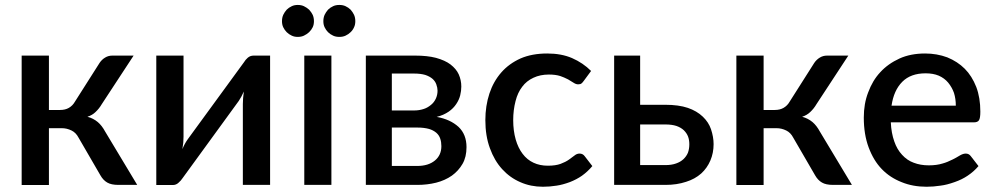

<svg xmlns="http://www.w3.org/2000/svg" viewBox="-20 -729 3919 757"><path d="M275.4 -328.1 372.6 -481Q381.3 -494.1 394.5 -502Q407.2 -509.8 422.9 -509.8H506.8L381.3 -318.4Q371.1 -300.8 356.4 -287.1Q343.8 -274.9 324.7 -268.6Q347.7 -262.7 365.7 -247.6Q381.8 -233.9 394.5 -210.4L521 0H446.8Q418.5 0 402.8 -9.3Q386.7 -18.6 376 -37.6L289.6 -186.5Q279.3 -206.1 262.2 -214.4Q243.7 -223.6 223.6 -223.6H172.9V0.5H65.4V-509.8H172.9V-295.4H216.3Q237.3 -295.4 251.5 -303.7Q266.6 -312.5 275.4 -328.1Z M980 -509.8H1044.9V0H937.5V-319.3Q937.5 -325.7 938.5 -342.3Q939.5 -356 941.4 -368.2Q938 -360.8 931.6 -348.1Q925.8 -337.4 921.4 -331.1L699.7 -26.4Q693.8 -17.1 683.6 -8.3Q674.3 0.5 661.1 0.5H596.2V-509.8H703.6V-190.4Q703.6 -183.6 702.6 -167Q700.2 -147.5 699.2 -141.1Q707.5 -162.1 719.7 -179.2L941.4 -482.9Q948.2 -494.1 957 -501.5Q966.8 -509.8 980 -509.8Z M1179.7 -509.8H1286.6V0H1179.7ZM1198.7 -602.1Q1189.5 -593.8 1178.2 -588.4Q1168 -583.5 1153.8 -583.5Q1140.6 -583.5 1130.4 -588.4Q1118.7 -593.8 1110.4 -602.1Q1102.1 -610.4 1096.7 -621.6Q1091.8 -631.8 1091.8 -645.5Q1091.8 -659.2 1096.7 -670.4Q1102.1 -681.6 1110.4 -690.9Q1118.7 -699.2 1130.4 -704.6Q1140.6 -709.5 1153.8 -709.5Q1168 -709.5 1178.2 -704.6Q1189.5 -699.2 1198.7 -690.9Q1208 -680.7 1212.9 -670.4Q1217.8 -659.2 1217.8 -645.5Q1217.8 -631.8 1212.9 -621.6Q1208 -611.3 1198.7 -602.1ZM1376 -621.6Q1371.1 -610.4 1362.3 -602.1Q1354 -593.8 1342.3 -588.4Q1332 -583.5 1317.9 -583.5Q1303.7 -583.5 1293.5 -588.4Q1281.7 -593.8 1273.4 -602.1Q1265.1 -610.4 1259.8 -621.6Q1254.9 -631.8 1254.9 -645.5Q1254.9 -659.2 1259.8 -670.4Q1265.1 -681.6 1273.4 -690.9Q1281.7 -699.2 1293.5 -704.6Q1303.7 -709.5 1317.9 -709.5Q1332 -709.5 1342.3 -704.6Q1354 -699.2 1362.3 -690.9Q1370.6 -681.6 1376 -670.4Q1380.9 -659.2 1380.9 -645.5Q1380.9 -631.8 1376 -621.6Z M1524.9 -74.7H1625Q1668.9 -74.7 1694.8 -96.2Q1720.2 -117.2 1720.2 -152.8Q1720.2 -168.9 1715.8 -182.1Q1711.4 -195.8 1700.2 -205.6Q1688 -215.8 1671.4 -220.7Q1651.4 -226.1 1625.5 -226.1H1524.9ZM1613.3 -439H1524.9V-293.5H1613.3Q1632.8 -293.5 1650.4 -299.3Q1665 -303.7 1679.2 -315.4Q1691.4 -325.2 1698.2 -339.8Q1705.1 -354.5 1705.1 -371.6Q1705.1 -382.8 1700.2 -396.5Q1695.8 -408.7 1685.5 -418Q1674.3 -427.7 1656.7 -433.6Q1638.2 -439 1613.3 -439ZM1422.4 -509.8H1616.7Q1664.6 -509.8 1698.7 -501Q1734.4 -491.2 1755.9 -475.1Q1778.8 -457.5 1788.6 -436Q1798.8 -413.1 1798.8 -387.7Q1798.8 -371.1 1794.4 -353Q1790 -335.4 1778.8 -318.8Q1767.6 -301.8 1749.5 -289.1Q1729 -274.9 1701.7 -268.1Q1754.9 -258.8 1788.1 -228.5Q1819.3 -198.7 1819.3 -148.9Q1819.3 -109.9 1803.7 -83Q1787.6 -55.2 1761.7 -36.6Q1734.4 -17.6 1699.7 -8.8Q1664.6 0 1625.5 0H1422.4Z M2310.5 -449.2 2281.7 -410.2Q2276.4 -402.8 2272.5 -399.9Q2268.6 -396.5 2259.3 -396.5Q2251 -396.5 2242.2 -402.3Q2225.1 -412.6 2219.7 -416Q2203.6 -424.3 2189 -429.2Q2170.4 -435.1 2144 -435.1Q2109.9 -435.1 2083 -422.4Q2055.7 -409.7 2039.1 -387.2Q2021 -363.8 2012.7 -330.6Q2003.4 -294.9 2003.4 -255.4Q2003.4 -213.9 2013.2 -179.2Q2022.9 -145.5 2040.5 -122.6Q2058.1 -99.1 2083.5 -87.4Q2108.4 -75.7 2140.1 -75.7Q2170.4 -75.7 2190.4 -83Q2210 -90.3 2223.1 -99.6Q2233.9 -106.9 2245.6 -116.2Q2254.4 -123.5 2265.1 -123.5Q2277.8 -123.5 2285.2 -113.3L2315.4 -74.2Q2296.9 -52.2 2274.4 -36.1Q2253.4 -21.5 2227.1 -11.2Q2198.2 -0.5 2174.8 2.9Q2147.9 7.3 2120.6 7.3Q2072.3 7.3 2031.7 -10.7Q1990.7 -28.3 1960 -62Q1929.2 -95.7 1911.6 -144.5Q1893.6 -192.9 1893.6 -255.4Q1893.6 -311.5 1909.7 -360.4Q1925.3 -407.7 1956.5 -443.4Q1986.8 -478 2032.2 -498.5Q2077.1 -518.1 2137.7 -518.1Q2193.4 -518.1 2235.4 -500Q2278.8 -481 2310.5 -449.2Z M2503.9 -78.1H2604Q2627.9 -78.1 2645.5 -84.5Q2662.6 -90.3 2674.8 -101.6Q2686.5 -112.8 2692.4 -127Q2697.8 -142.1 2697.8 -160.2Q2697.8 -177.2 2692.9 -190.4Q2688 -203.6 2676.3 -215.3Q2665 -226.1 2647 -232.4Q2628.9 -238.3 2603 -238.3H2503.9ZM2503.9 -315.9H2602.5Q2655.8 -315.9 2691.9 -303.7Q2727.5 -291.5 2751 -269Q2773.9 -247.1 2783.2 -219.7Q2793.5 -189 2793.5 -160.6Q2793.5 -126 2780.8 -96.2Q2768.1 -66.4 2744.6 -44.9Q2719.7 -22.9 2685.1 -12.2Q2648.4 0 2604 0H2401.4V-509.8H2503.9Z M3093.3 -328.1 3190.4 -481Q3199.2 -494.1 3212.4 -502Q3225.1 -509.8 3240.7 -509.8H3324.7L3199.2 -318.4Q3189 -300.8 3174.3 -287.1Q3161.6 -274.9 3142.6 -268.6Q3165.5 -262.7 3183.6 -247.6Q3199.7 -233.9 3212.4 -210.4L3338.9 0H3264.6Q3236.3 0 3220.7 -9.3Q3204.6 -18.6 3193.8 -37.6L3107.4 -186.5Q3097.2 -206.1 3080.1 -214.4Q3061.5 -223.6 3041.5 -223.6H2990.7V0.5H2883.3V-509.8H2990.7V-295.4H3034.2Q3055.2 -295.4 3069.3 -303.7Q3084.5 -312.5 3093.3 -328.1Z M3495.1 -312.5H3748.5Q3748.5 -339.4 3741.2 -362.8Q3733.4 -384.8 3718.3 -403.3Q3703.6 -420.9 3681.2 -430.7Q3659.2 -439.9 3629.4 -439.9Q3570.8 -439.9 3537.6 -406.7Q3503.9 -373 3495.1 -312.5ZM3819.8 -246.6H3492.2Q3494.1 -204.6 3505.9 -171.4Q3516.6 -140.1 3536.6 -118.7Q3556.6 -96.7 3582.5 -87.4Q3608.9 -77.1 3642.1 -77.1Q3673.3 -77.1 3696.8 -84.5Q3714.8 -89.4 3736.8 -100.6Q3748 -106 3765.6 -116.7Q3777.8 -123.5 3787.6 -123.5Q3800.3 -123.5 3807.6 -113.3L3837.9 -74.2Q3819.8 -52.7 3794.9 -36.1Q3772.5 -21 3744.1 -11.2Q3712.9 0 3688.5 2.9Q3660.2 7.3 3633.3 7.3Q3579.1 7.3 3535.2 -10.7Q3488.8 -28.8 3456.5 -62.5Q3424.3 -95.7 3404.8 -147.9Q3385.7 -199.2 3385.7 -265.6Q3385.7 -320.3 3402.8 -364.3Q3420.4 -412.1 3450.7 -444.3Q3481 -477.5 3526.9 -498.5Q3570.3 -518.1 3627.4 -518.1Q3673.8 -518.1 3714.8 -502.9Q3755.4 -486.3 3783.7 -458Q3812 -429.7 3829.1 -386.2Q3845.2 -343.8 3845.2 -288.6Q3845.2 -263.2 3839.8 -254.9Q3834.5 -246.6 3819.8 -246.6Z"/></svg>

Font: Lato-SemiBold
Style: Regular
Weight: 500
Designer: Lukasz Dziedzic with Adam Twardoch and Botio Nikoltchev
Foundry: tyPoland Lukasz Dziedzic
Version: ""